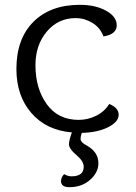

<svg xmlns="http://www.w3.org/2000/svg" viewBox="-20 -544 562 796"><path d="M433 -113Q472 -97 472 -68Q472 -39 429 -17Q386 5 319 7Q314 22 314 30Q314 33 314.5 36Q315 39 317 41Q319 43 320 45Q321 47 324.5 49.5Q328 52 329.5 53Q331 54 335 56.5Q339 59 341 60Q388 87 388 133Q388 171 353.5 201.5Q319 232 268 232Q233 232 233 207Q233 191 246 178Q261 187 277 187Q327 187 327 147Q327 124 296.5 98.5Q266 73 266 54Q266 38 278 5Q172 -4 110 -75.5Q48 -147 48 -258Q48 -383 118.5 -453.5Q189 -524 311 -524Q376 -524 420 -499.5Q464 -475 464 -439Q464 -402 409 -393Q395 -430 362.5 -449.5Q330 -469 294 -469Q221 -469 174 -413Q127 -357 127 -274Q127 -177 174 -112Q221 -47 306 -47Q344 -47 378.5 -64Q413 -81 433 -113Z"/></svg>

Font: Overlock SC
Style: Regular
Weight: 400
Designer: Dario Muhafara
Foundry: Dario Manuel Muhafara
Version: Version 1.001